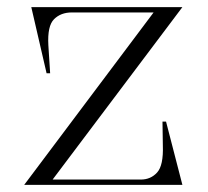

<svg xmlns="http://www.w3.org/2000/svg" viewBox="-20 -520 584 540"><path d="M48 0 412 -485H182Q151 -485 132 -466Q113 -447 116 -393L121 -314H111L68 -500H493L128 -15H376Q404 -15 422 -35Q440 -55 438 -111L437 -178H447L493 0Z"/></svg>

Font: Kalnia Thin Light
Style: Regular
Weight: 300
Version: Version 1.105